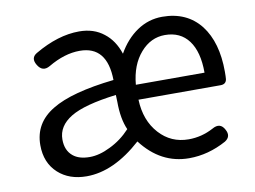

<svg xmlns="http://www.w3.org/2000/svg" viewBox="-66 -652 1009 760"><g transform="rotate(-10 438.5 -272.0)"><path d="M225 13Q155 13 111 -27Q65 -69 65 -140Q65 -229 145 -277Q223 -325 395 -344Q393 -481 283 -481Q222 -481 156 -442Q125 -424 106 -456Q88 -486 115 -502Q209 -557 294 -557Q353 -557 393 -525Q432 -495 450 -440Q481 -495 527 -526Q573 -557 628 -557Q727 -557 782 -487Q835 -418 835 -300Q835 -279 834 -270Q831 -250 809 -250H655H479Q482 -166 530 -113Q577 -61 648 -61Q700 -61 747 -86Q781 -106 798 -73Q814 -44 787 -27Q714 13 637 13Q523 13 446 -88Q334 13 225 13ZM250 -60Q289 -60 333 -82Q379 -104 415 -143Q395 -188 395 -256L394 -284Q265 -268 210 -234.5Q155 -201 155 -147Q155 -103 183 -80Q207 -60 250 -60ZM479 -310H617H755Q755 -394 721.5 -439Q688 -484 626 -484Q569 -484 528 -437Q486 -389 479 -310Z"/></g></svg>

Font: GenSenRounded JP R
Style: Regular
Weight: 400
Version: Version 1.501;PS 1;hotconv 16.6.51;makeotf.lib2.5.65220